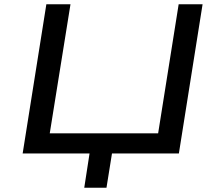

<svg xmlns="http://www.w3.org/2000/svg" viewBox="-20 -725 1031 907"><path d="M378 162 403 0H87L199 -705H313L215 -95H727L824 -705H937L825 0H509L483 162Z"/></svg>

Font: Nunito Sans 7pt Expanded Medium
Style: Italic
Weight: 500
Width: 7
Italic angle: -9°
Designer: Vernon Adams
Foundry: Vernon Adams
Version: Version 3.101;gftools[0.9.27]